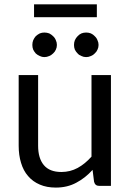

<svg xmlns="http://www.w3.org/2000/svg" viewBox="-20 -850 598 878"><path d="M487.3 -506.8Q487.3 -379.9 487.3 0Q473.6 0 433.6 0Q415 0 410.2 -18.6Q407.2 -37.1 403.3 -73.2Q370.1 -36.1 329.1 -14.6Q288.1 7.8 235.4 7.8Q193.4 7.8 162.1 -5.9Q129.9 -19.5 108.4 -44.9Q86.9 -69.3 76.2 -105.5Q65.4 -140.6 65.4 -183.6Q65.4 -229.5 65.4 -322.3Q65.4 -368.2 65.4 -506.8Q87.9 -506.8 154.3 -506.8Q154.3 -425.8 154.3 -183.6Q154.3 -126 180.7 -94.7Q207 -63.5 260.7 -63.5Q300.8 -63.5 335 -82Q369.1 -100.6 398.4 -133.8Q398.4 -257.8 398.4 -506.8Q419.9 -506.8 487.3 -506.8ZM240.2 -644.5Q240.2 -632.8 235.4 -623Q231.4 -613.3 222.7 -605.5Q214.8 -597.7 205.1 -593.8Q194.3 -588.9 182.6 -588.9Q171.9 -588.9 162.1 -593.8Q152.3 -597.7 143.6 -605.5Q136.7 -613.3 131.8 -623Q127.9 -632.8 127.9 -644.5Q127.9 -656.2 131.8 -666Q136.7 -676.8 143.6 -684.6Q152.3 -692.4 162.1 -697.3Q171.9 -701.2 182.6 -701.2Q194.3 -701.2 205.1 -697.3Q214.8 -692.4 222.7 -684.6Q231.4 -676.8 235.4 -666Q240.2 -656.2 240.2 -644.5ZM430.7 -644.5Q430.7 -632.8 425.8 -623Q421.9 -613.3 413.1 -605.5Q406.2 -597.7 395.5 -593.8Q385.7 -588.9 374 -588.9Q362.3 -588.9 352.5 -593.8Q341.8 -597.7 335 -605.5Q327.1 -613.3 322.3 -623Q318.4 -632.8 318.4 -644.5Q318.4 -656.2 322.3 -666Q327.1 -676.8 335 -684.6Q341.8 -692.4 352.5 -697.3Q362.3 -701.2 374 -701.2Q385.7 -701.2 395.5 -697.3Q406.2 -692.4 413.1 -684.6Q421.9 -676.8 425.8 -666Q430.7 -656.2 430.7 -644.5ZM135.7 -830.1Q207 -830.1 422.9 -830.1Q422.9 -815.4 422.9 -771.5Q350.6 -771.5 135.7 -771.5Q135.7 -786.1 135.7 -830.1Z"/></svg>

Font: Lato
Style: Regular
Weight: 400
Designer: Lukasz Dziedzic with Adam Twardoch and Botio Nikoltchev
Version: Version 2.015; 2015-08-06; http://www.latofonts.com/